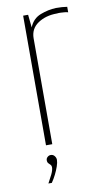

<svg xmlns="http://www.w3.org/2000/svg" viewBox="-77 -540 388 722"><g transform="rotate(-10 116.5 -179.5)"><path d="M64 0V-495H83L88 -446Q101 -478 131 -489.5Q161 -501 190 -502Q215 -502 233 -499V-478Q227 -480 220 -480.5Q213 -481 205.5 -481.5Q198 -482 190 -481Q148 -481 118 -461Q88 -441 88 -404V0ZM48 143Q57 127 64.5 111.5Q72 96 72 85Q72 79 68.5 75.5Q65 72 61 68Q57 64 57 56Q57 49 62.5 44Q68 39 75 39Q84 39 89.5 46Q95 53 95 61Q95 71 90 85.5Q85 100 77.5 115Q70 130 61 143Z"/></g></svg>

Font: Alumni Sans Thin Thin
Style: Regular
Weight: 250
Version: Version 1.018